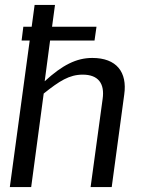

<svg xmlns="http://www.w3.org/2000/svg" viewBox="-20 -762 582 782"><path d="M356 -526C291 -526 234 -497 162 -431L184 -597H365L373 -653H192L204 -742H121L109 -653H75L68 -597H101L20 0H107L158 -381C222 -432 262 -458 317 -458C381 -458 407 -421 398 -359L349 0H435L486 -377C499 -468 455 -526 356 -526Z"/></svg>

Font: United Sans
Style: Italic
Weight: 400
Italic angle: -8°
Designer: Pablo Impallari, Rodrigo Fuenzalida (Modified by Dan O. Williams)
Version: Version 1.000;PS 001.000;hotconv 1.0.88;makeotf.lib2.5.64775